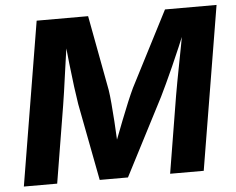

<svg xmlns="http://www.w3.org/2000/svg" viewBox="-52 -789 1044 851"><g transform="rotate(-5 470.5 -364.0)"><path d="M20.3 0 140.9 -727.5H369.8L432.2 -393.5Q435.9 -370.1 439.1 -332.6Q442.3 -295.2 445.2 -252.2Q448 -209.3 449.8 -168.9Q451.6 -128.6 452.2 -99H423Q433.7 -129.2 449.1 -169.8Q464.6 -210.4 481.3 -253.2Q498 -296.1 513.5 -333.2Q529.1 -370.3 540.2 -393.5L711.9 -727.5H941.3L820.6 0H671.1L727.6 -343Q731.7 -367.7 738.5 -403.9Q745.4 -440.1 753.3 -481.6Q761.3 -523 769.2 -564.4Q777.2 -605.8 783.1 -641H792.8Q776.4 -600.3 757.9 -557.1Q739.3 -513.9 721.3 -473.3Q703.2 -432.8 687.4 -399.1Q671.7 -365.3 660.6 -343L483.5 0H357.8L292.2 -343Q287.3 -372.3 280.9 -421.1Q274.5 -469.9 268.1 -527.9Q261.8 -585.8 256.4 -641H268.3Q262.9 -604.9 256.9 -563.2Q250.9 -521.4 245.1 -480.1Q239.3 -438.8 234.3 -403Q229.2 -367.2 225.1 -343L168.6 0Z"/></g></svg>

Font: Inter
Style: Italic
Weight: 400
Italic angle: -9.3988°
Designer: Rasmus Andersson
Foundry: rsms
Version: Version 4.001;git-66647c0bb